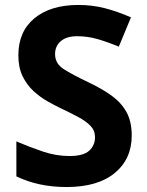

<svg xmlns="http://www.w3.org/2000/svg" viewBox="-20 -744 591 774"><path d="M511 -198Q511 -103 442.5 -46.5Q374 10 248 10Q135 10 46 -33V-174Q97 -152 151.5 -133.5Q206 -115 260 -115Q316 -115 339.5 -136.5Q363 -158 363 -191Q363 -218 344.5 -237Q326 -256 295 -272.5Q264 -289 224 -308Q199 -320 170 -336.5Q141 -353 114.5 -377.5Q88 -402 71 -437Q54 -472 54 -521Q54 -617 119 -670.5Q184 -724 296 -724Q352 -724 402.5 -711Q453 -698 508 -674L459 -556Q410 -576 371 -587Q332 -598 291 -598Q248 -598 225 -578Q202 -558 202 -526Q202 -488 236 -466Q270 -444 337 -412Q392 -386 430.5 -358Q469 -330 490 -292Q511 -254 511 -198Z"/></svg>

Font: Noto Sans Tai Tham
Style: Bold
Weight: 700
Designer: Monotype Design Team 2013. Revised by David WIlliams 2020
Foundry: Monotype Imaging Inc.
Version: Version 2.002; ttfautohint (v1.8.4.7-5d5b)